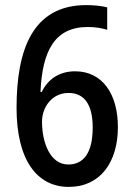

<svg xmlns="http://www.w3.org/2000/svg" viewBox="-20 -722 520 754"><path d="M45 -298C45 -94 125 12 250 12C374 12 443 -85 443 -223C443 -353 382 -442 275 -442C213 -442 168 -411 144 -361H139C146 -524 196 -616 325 -616C352 -616 379 -612 401 -605V-693C379 -699 346 -702 319 -702C108 -702 45 -527 45 -298ZM248 -76C177 -76 145 -162 145 -244C145 -301 184 -357 249 -357C313 -357 344 -309 344 -221C344 -120 307 -76 248 -76Z"/></svg>

Font: Noto Sans Kannada Condensed Medium
Style: Regular
Weight: 500
Width: 3
Designer: Jelle Bosma - Monotype Design Team
Foundry: Monotype Imaging Inc.
Version: Version 2.005